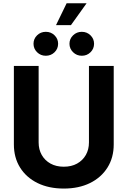

<svg xmlns="http://www.w3.org/2000/svg" viewBox="-20 -1124 768 1155"><path d="M363.8 10.3Q273.4 10.3 205.8 -22.9Q138.2 -56.2 100.8 -116Q63.5 -175.8 63.5 -254.9V-727.5H212.4V-267.1Q212.4 -224.6 231.2 -191.7Q250 -158.7 283.9 -139.9Q317.9 -121.1 363.8 -121.1Q409.7 -121.1 443.6 -139.9Q477.5 -158.7 496.3 -191.7Q515.1 -224.6 515.1 -267.1V-727.5H664.1V-254.9Q664.1 -175.8 626.5 -116Q588.9 -56.2 521.5 -22.9Q454.1 10.3 363.8 10.3ZM472.2 -788.6Q441.4 -788.6 419.7 -809.8Q397.9 -831.1 397.9 -860.8Q397.9 -890.6 419.7 -911.6Q441.4 -932.6 472.2 -932.6Q502.9 -932.6 524.4 -911.6Q545.9 -890.6 545.9 -860.8Q545.9 -830.6 524.4 -809.6Q502.9 -788.6 472.2 -788.6ZM255.4 -788.6Q224.6 -788.6 203.1 -809.8Q181.6 -831.1 181.6 -860.8Q181.6 -890.6 203.1 -911.6Q224.6 -932.6 255.9 -932.6Q286.6 -932.6 308.1 -911.6Q329.6 -890.6 329.6 -860.8Q329.6 -830.6 308.1 -809.6Q286.6 -788.6 255.4 -788.6ZM316.9 -972.7 380.9 -1104.5H501L406.7 -972.7Z"/></svg>

Font: Inter 17pt
Style: Bold
Weight: 700
Version: Version 4.001;git-66647c0bb